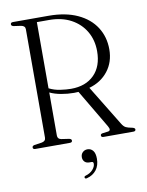

<svg xmlns="http://www.w3.org/2000/svg" viewBox="-97 -769 797 1043"><g transform="rotate(-10 301.0 -247.0)"><path d="M538 -463.5Q538 -393.5 499.2 -344Q460.5 -294.5 395 -276L530.5 -54.5Q541 -37 553 -31.5Q565 -26 582.5 -23Q602 -19.5 602 -10.5Q602 0 589 0H424.5Q411.5 0 411.5 -10.5Q411.5 -18.5 422.5 -20.5L453.5 -24.5Q473 -27.5 458 -53L333 -264.5Q321 -263.5 308.5 -263.5Q273.5 -263.5 238.5 -269.8Q203.5 -276 176 -289V-51.5Q176 -32 196 -28.5L239.5 -22Q252 -19 252 -10.5Q252 0 239 0H48Q35 0 35 -10.5Q35 -19 47 -22L88.5 -28Q110.5 -32 110.5 -51.5V-649.5Q110.5 -668 88.5 -672L47 -678Q35 -681 35 -689.5Q35 -700 48 -700H244Q338 -700 403.8 -669.5Q469.5 -639 503.8 -585.5Q538 -532 538 -463.5ZM176 -677V-312Q204.5 -297.5 237.5 -292.8Q270.5 -288 296.5 -288Q377.5 -288 424.2 -334.8Q471 -381.5 471 -465Q471 -526.5 443 -574.2Q415 -622 364 -649.5Q313 -677 243 -677ZM325.5 123Q307.5 123 298.2 113Q289 103 289 88.5Q289 72 299.8 61.5Q310.5 51 326.5 51Q345 51 356.8 65.5Q368.5 80 368.5 110Q368.5 147.5 349.5 172Q330.5 196.5 297.5 205Q287.5 208 285 201Q283 193 292 190.5Q318 183 332.5 166.5Q347 150 347 134Q347 123 337.5 123Z"/></g></svg>

Font: Fraunces 144pt Soft Light
Style: Regular
Weight: 300
Version: Version 1.000;[0bf87f6ff]